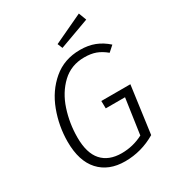

<svg xmlns="http://www.w3.org/2000/svg" viewBox="-210 -1007 1036 1139"><g transform="rotate(-30 307.5 -437.5)"><path d="M589 -627 551 -593Q517 -621 484 -633Q451 -645 406 -645Q316 -645 254.5 -587Q193 -529 163.5 -439Q134 -349 134 -253Q134 -146 181 -93.5Q228 -41 316 -41Q394 -41 463 -77L498 -319H366L365 -370H564L520 -47Q422 11 310 11Q198 11 134.5 -58.5Q71 -128 71 -260Q71 -366 108.5 -466.5Q146 -567 222 -631.5Q298 -696 406 -696Q462 -696 506 -679Q550 -662 589 -627ZM529 -833 323 -758 309 -792 509 -886Z"/></g></svg>

Font: FiraGO Light
Style: Italic
Weight: 300
Italic angle: -8°
Designer: bBox Type GmbH
Foundry: bBox Type GmbH
Version: Version 1.001